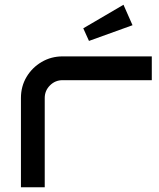

<svg xmlns="http://www.w3.org/2000/svg" viewBox="-20 -787 667 807"><path d="M618 -450H243Q212 -450 190 -428Q168 -406 168 -375V0H68V-375Q68 -424 91.5 -463.5Q115 -503 155 -526.5Q195 -550 243 -550H618ZM537 -681 354 -615 330 -668 499 -767Z"/></svg>

Font: Bruno Ace
Style: Regular
Weight: 400
Version: Version 1.100; ttfautohint (v1.8.4.7-5d5b);gftools[0.9.27]